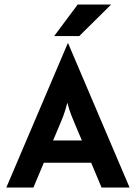

<svg xmlns="http://www.w3.org/2000/svg" viewBox="-20 -841 609 861"><path d="M8.3 0 284 -647.2H285.4L561.1 0H435.4L388.9 -111.1H176.4L129.9 0ZM218.1 -211.1H347.2L320.1 -275Q309 -300.7 299.7 -324.7Q290.3 -348.6 281.9 -380.6Q274.3 -349.3 265.3 -325Q256.2 -300.7 245.1 -275ZM222.9 -679.2 328.5 -820.8H478.5L335.4 -679.2Z"/></svg>

Font: Afacad Flux
Style: Regular
Weight: 400
Designer: Kristian Moeller
Foundry: Dicotype
Version: Version 1.100